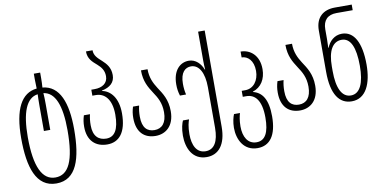

<svg xmlns="http://www.w3.org/2000/svg" viewBox="-89 -1031 3115 1551"><g transform="rotate(-10 1469.0 -255.0)"><path d="M262 249C427 249 478 83 478 -159C478 -375 424 -521 284 -534C286 -559 287 -584 287 -609V-656H235V-608C235 -584 236 -559 237 -534C110 -521 44 -398 44 -159C44 77 96 249 262 249ZM262 200C155 200 98 84 98 -159C98 -361 143 -475 237 -487C236 -461 235 -437 235 -396V-186H287V-396C287 -437 286 -462 284 -488C378 -476 424 -364 424 -159C424 90 371 200 262 200Z M722 10C817 10 881 -59 881 -217C881 -345 822 -410 753 -423V-426C822 -440 861 -475 861 -535C861 -597 829 -632 796 -662C763 -692 735 -716 735 -760H681C681 -699 716 -670 753 -638C782 -612 806 -584 806 -535C806 -477 759 -448 698 -448H670V-399H699C768 -399 826 -345 826 -217C826 -93 789 -38 722 -38C659 -38 615 -75 615 -165C615 -199 618 -225 625 -255H575C565 -223 561 -196 561 -163C561 -48 626 10 722 10Z M1118 10C1199 10 1272 -43 1272 -166C1272 -262 1234 -316 1198 -371C1170 -415 1146 -462 1146 -532H1092C1092 -440 1125 -389 1157 -339C1188 -292 1217 -246 1217 -168C1217 -80 1178 -38 1117 -38C1059 -38 1018 -72 1018 -165C1018 -199 1021 -225 1028 -255H978C968 -223 964 -196 964 -163C964 -46 1026 10 1118 10Z M1495 250C1592 250 1655 176 1655 29V-760H1601V-520C1601 -498 1602 -476 1604 -449H1601C1582 -499 1542 -542 1485 -542C1415 -542 1353 -487 1353 -370C1353 -336 1357 -310 1367 -277H1417C1410 -307 1407 -334 1407 -367C1407 -460 1448 -494 1495 -494C1561 -494 1601 -422 1601 -305V28C1601 142 1564 202 1494 202C1420 202 1388 135 1388 44C1388 -19 1399 -56 1406 -75H1356C1347 -55 1334 -14 1334 46C1334 148 1378 250 1495 250Z M1912 250C2012 250 2071 174 2071 17C2071 -123 2026 -185 1953 -203V-206C2022 -228 2061 -290 2061 -372C2061 -486 1989 -542 1911 -542V-494C1960 -494 2007 -453 2007 -367C2007 -288 1962 -228 1894 -228H1865V-179H1894C1963 -179 2016 -127 2016 17C2016 141 1982 202 1912 202C1840 202 1805 139 1805 54C1805 4 1814 -35 1820 -54H1771C1762 -33 1751 9 1751 56C1751 152 1799 250 1912 250Z M2303 10C2384 10 2457 -43 2457 -166C2457 -262 2419 -316 2383 -371C2355 -415 2331 -462 2331 -532H2277C2277 -440 2310 -389 2342 -339C2373 -292 2402 -246 2402 -168C2402 -80 2363 -38 2302 -38C2244 -38 2203 -72 2203 -165C2203 -199 2206 -225 2213 -255H2163C2153 -223 2149 -196 2149 -163C2149 -46 2211 10 2303 10Z M2727 10C2844 10 2895 -107 2895 -262C2895 -444 2839 -542 2741 -542C2679 -542 2636 -499 2617 -449H2614C2615 -476 2616 -498 2616 -520V-600C2616 -674 2655 -714 2728 -714H2861V-760H2723C2626 -760 2563 -706 2563 -600V-261C2563 -74 2626 10 2727 10ZM2728 -38C2654 -38 2616 -118 2616 -258V-295C2616 -422 2656 -494 2731 -494C2804 -494 2840 -413 2840 -262C2840 -121 2803 -38 2728 -38Z"/></g></svg>

Font: Noto Sans Georgian ExtraCondensed Light
Style: Regular
Weight: 300
Width: 2
Designer: Monotype Design Team, Akaki Razmadze
Foundry: Google LLC
Version: Version 2.005